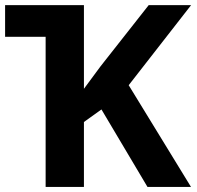

<svg xmlns="http://www.w3.org/2000/svg" viewBox="-20 -734 773 754"><path d="M159.2 -589.4H0V-713.9H309.6V-385.3L374.5 -473.1L564 -713.9H730.5L485.4 -399.4L730 0H559.1L378.4 -304.2L309.6 -254.9V0H159.2Z"/></svg>

Font: Viking Open Sans
Style: Bold
Weight: 700
Foundry: Ascender Corporation
Version: Version 2.001